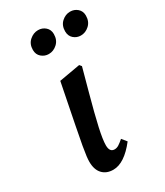

<svg xmlns="http://www.w3.org/2000/svg" viewBox="-187 -810 778 903"><g transform="rotate(-30 202.0 -359.0)"><path d="M163 -609Q141 -609 124 -623.5Q107 -638 107 -663Q107 -695 128 -713.5Q149 -732 174 -732Q197 -732 213.5 -717.5Q230 -703 230 -679Q230 -647 209.5 -628Q189 -609 163 -609ZM337 -609Q315 -609 298.5 -623.5Q282 -638 282 -663Q282 -695 302.5 -713.5Q323 -732 348 -732Q371 -732 387.5 -717.5Q404 -703 404 -679Q404 -647 383.5 -628Q363 -609 337 -609ZM154 14Q117 14 95.5 -9Q74 -32 74 -75Q74 -87 76 -104Q78 -121 84 -156Q90 -191 103 -256L146 -473L260 -493L269 -482L236 -361Q207 -255 193.5 -194Q180 -133 180 -103Q180 -66 207 -66Q219 -66 230.5 -73.5Q242 -81 257 -94L278 -68Q214 14 154 14Z"/></g></svg>

Font: Source Serif Pro SemiBold
Style: Italic
Weight: 600
Italic angle: -12°
Designer: Frank Grießhammer
Foundry: Adobe Systems Incorporated
Version: Version 3.001;hotconv 1.0.111;makeotfexe 2.5.65597